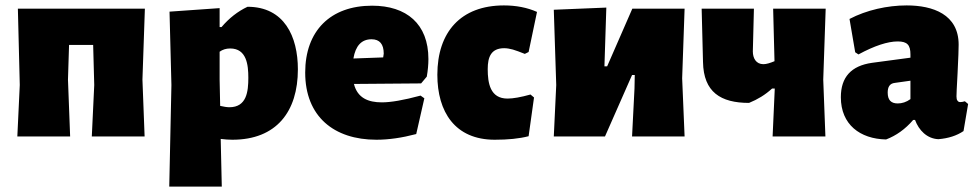

<svg xmlns="http://www.w3.org/2000/svg" viewBox="-20 -504 3608 709"><path d="M239 0 231 -210 235 -338H324L328 -190L319 0H514L506 -210L515 -472H46L53 -190L44 0Z M605 185H799L795 9C810 11 825 12 838 12C1001 12 1080 -92 1080 -248C1080 -369 1030 -479 894 -479C858 -462 826 -437 798 -404H791V-474L606 -461L613 -190ZM791 -313C802 -321 815 -325 830 -325C891 -325 897 -264 897 -217C897 -166 891 -108 827 -108C818 -108 806 -110 793 -113L791 -210Z M1535 -196 1556 -221C1560 -244 1562 -266 1562 -286C1562 -416 1481 -483 1354 -483C1200 -483 1107 -390 1107 -236C1107 -74 1213 12 1370 12C1415 12 1464 5 1517 -9L1547 -141L1533 -151C1470 -134 1423 -126 1390 -126C1340 -126 1300 -142 1287 -194ZM1397 -306 1395 -292 1285 -288C1293 -335 1315 -359 1352 -359C1382 -359 1397 -341 1397 -306Z M1963 -460C1927 -476 1886 -484 1841 -484C1681 -484 1595 -385 1595 -228C1595 -91 1660 12 1807 12C1856 12 1897 8 1932 -1L1952 -144L1939 -155C1903 -145 1875 -140 1854 -140C1790 -140 1781 -197 1781 -249C1781 -293 1793 -326 1842 -326C1852 -326 1863 -324 1874 -321C1885 -318 1900 -312 1918 -305L1932 -312Z M2025 -468 2034 -190 2025 0H2214L2314 -227H2324L2323 -177L2314 0H2508L2499 -215L2508 -472H2315L2222 -259H2212L2219 -476Z M2571 -472 2576 -275C2578 -164 2641 -124 2746 -124C2778 -137 2806 -154 2831 -177H2841L2833 0H3028L3020 -210L3029 -472H2835L2840 -278C2823 -271 2810 -267 2799 -267C2772 -267 2760 -289 2760 -314L2764 -472Z M3252 11C3289 -3 3323 -27 3352 -61H3359C3373 -23 3403 8 3445 10C3482 7 3513 -3 3538 -20L3555 -120L3543 -130C3536 -128 3531 -127 3526 -127C3521 -127 3518 -129 3516 -132C3513 -135 3512 -141 3512 -148C3512 -154 3513 -182 3516 -233C3519 -290 3520 -326 3520 -339C3520 -451 3425 -484 3328 -484C3257 -484 3180 -467 3117 -434L3138 -311L3150 -303C3209 -335 3258 -351 3295 -351C3330 -351 3342 -338 3342 -303V-291L3200 -272C3123 -261 3085 -219 3085 -145C3085 -44 3156 9 3252 11ZM3285 -198 3342 -206V-138C3327 -127 3311 -122 3295 -122C3270 -122 3258 -135 3258 -162C3258 -181 3264 -196 3285 -198Z"/></svg>

Font: Luna Sans Black
Style: Regular
Weight: 900
Designer: Juan Pablo del Peral
Foundry: Huerta Tipografica
Version: Version 2.001; ttfautohint (v1.5)